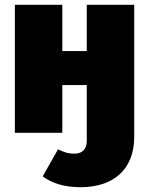

<svg xmlns="http://www.w3.org/2000/svg" viewBox="-20 -554 622 801"><path d="M342 -534V-341H240V-534H42V0H240V-199H342V34C342 69 323 87 290 87C262 87 246 80 222 69L158 182C194 208 243 227 316 227C449 227 540 157 540 16V-534Z"/></svg>

Font: Fira Sans Heavy
Style: Regular
Weight: 900
Designer: bBox Type GmbH & Carrois Corporate GbR & Edenspiekermann AG
Foundry: bBox Type GmbH & Carrois Corporate GbR & Edenspiekermann AG
Version: Version 4.300;PS 004.300;hotconv 1.0.88;makeotf.lib2.5.64775